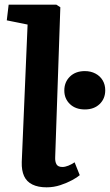

<svg xmlns="http://www.w3.org/2000/svg" viewBox="-20 -787 470 821"><path d="M98 -682 9 -700 17 -767H221L238 -756L216 -115Q215 -96 221.5 -84.5Q228 -73 247 -73Q258 -73 272 -78.5Q286 -84 299 -93L321 -38Q311 -29 289 -17Q267 -5 238.5 4.5Q210 14 179 14Q143 14 118.5 2Q94 -10 83 -34Q72 -58 73 -94ZM255 -400Q255 -436 279 -459.5Q303 -483 343 -483Q368 -483 388 -472.5Q408 -462 419 -443.5Q430 -425 430 -401Q430 -365 406 -342Q382 -319 343 -319Q303 -319 279 -342Q255 -365 255 -400Z"/></svg>

Font: Literata
Style: Bold Italic
Weight: 700
Italic angle: -2°
Designer: Latin by Veronika Burian and Jose Scaglione. Greek by Irene Vlachou. Cyrillic by Vera Evstafieva
Foundry: TypeTogether
Version: Version 3.103;gftools[0.9.29]